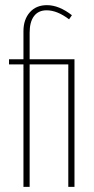

<svg xmlns="http://www.w3.org/2000/svg" viewBox="-20 -725 364 745"><path d="M71 -495V-604Q71 -649 95.5 -677Q120 -705 162 -705Q209 -705 259 -666L248 -650Q202 -685 161 -685Q129 -685 112 -662.5Q95 -640 95 -598V-495H269V0H245V-475H95V0H71V-475H15V-495Z"/></svg>

Font: Moniqa Thin Paragraph
Style: Regular
Weight: 100
Designer: Rajesh Rajput
Foundry: Rajesh Rajput
Version: Version 1.000